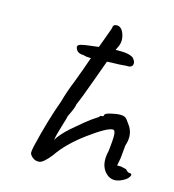

<svg xmlns="http://www.w3.org/2000/svg" viewBox="-94 -733 688 759"><g transform="rotate(15 250.0 -353.5)"><path d="M447 -204 442 -151 436 -119H452L474 -114Q483 -103 490 -103Q506 -103 496 -88Q491 -81 484 -76Q436 -45 405 -76Q374 -107 389 -167Q394 -210 393.5 -231Q393 -252 383 -252Q360 -252 288.5 -199.5Q217 -147 181 -93Q151 -55 134.5 -53.5Q118 -52 106.5 -62Q95 -72 94.5 -79.5Q94 -87 98 -106Q125 -220 157 -307Q169 -351 188 -397Q210 -455 226 -502Q207 -502 195 -506Q173 -506 165 -519.5Q157 -533 164.5 -538.5Q172 -544 205 -548Q238 -552 245 -553Q269 -617 276 -638Q276 -654 292 -654Q312 -654 321.5 -626Q331 -598 319 -574L312 -559H333Q369 -559 385 -547Q399 -532 394.5 -519.5Q390 -507 369 -509Q339 -506 309 -506L291 -505Q285 -490 258 -414.5Q231 -339 218 -311Q218 -299 197 -257Q197 -253 184.5 -212.5Q172 -172 169 -152Q184 -178 220 -210Q275 -257 288 -266L319 -287Q319 -292 327 -292Q335 -292 335 -298.5Q335 -305 358 -310.5Q381 -316 396 -316Q411 -316 418 -311Q425 -306 436 -289Q464 -253 447 -204Z"/></g></svg>

Font: Caveat
Style: Regular
Weight: 400
Designer: Pablo Impallari
Foundry: Creative Lab NY
Version: Version 1.096; ttfautohint (v1.3)